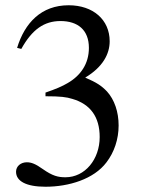

<svg xmlns="http://www.w3.org/2000/svg" viewBox="-20 -696 540 730"><path d="M61 -510C102 -584 148 -616 210 -616C276 -616 318 -582 318 -514C318 -453 286 -408 237 -380C217 -368 191 -357 153 -344V-330C210 -330 233 -327 255 -320C324 -300 359 -251 359 -175C359 -90 303 -22 229 -22C201 -22 180 -27 143 -53C115 -73 99 -79 82 -79C59 -79 41 -64 41 -43C41 -7 80 14 153 14C242 14 337 -15 385 -79C414 -117 431 -166 431 -219C431 -271 415 -317 387 -348C366 -370 348 -382 304 -401C371 -441 397 -491 397 -539C397 -621 334 -676 241 -676C137 -676 74 -609 45 -514Z"/></svg>

Font: XITS Math
Style: Regular
Weight: 400
Designer: MicroPress Inc., with final additions and corrections provided by Coen Hoffman, Elsevier (retired)
Version: Version 1.108